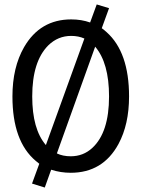

<svg xmlns="http://www.w3.org/2000/svg" viewBox="-20 -756 628 852"><path d="M409.2 -736.3 379.9 -656.2Q341.8 -669.9 295.9 -669.9Q158.2 -669.9 86.9 -546.9Q35.2 -457 35.2 -328.1Q35.2 -128.9 138.7 -42Q146.5 -35.2 154.3 -29.3L122.1 58.6L178.7 76.2L207 -2.9Q249 10.7 293.9 10.7Q436.5 10.7 505.9 -117.2Q552.7 -204.1 552.7 -328.1Q552.7 -524.4 453.1 -613.3Q442.4 -623 431.6 -630.9L463.9 -719.7ZM123 -328.1Q123 -483.4 194.3 -554.7Q237.3 -596.7 295.9 -596.7Q328.1 -596.7 354.5 -585L183.6 -112.3Q123 -182.6 123 -328.1ZM293.9 -62.5Q258.8 -62.5 232.4 -75.2L402.3 -548.8Q463.9 -476.6 463.9 -328.1Q463.9 -168 389.6 -99.6Q349.6 -62.5 293.9 -62.5Z"/></svg>

Font: Yaldevi Colombo Medium
Style: Regular
Weight: 500
Designer: Sol Matas, Denzil Rajitha, Kosala Senevirathne and Pathum Egodawatta
Foundry: Mooniak
Version: Version 1.020 ; ttfautohint (v1.6)